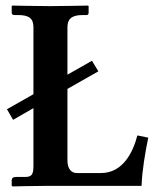

<svg xmlns="http://www.w3.org/2000/svg" viewBox="-20 -667 578 689"><path d="M310 -449 222 -399V-569C222 -597 235 -613 276 -613H291C295 -613 298 -616 298 -621V-645L296 -647C296 -647 196 -645 161 -645C122 -645 24 -647 24 -647L22 -645V-621C22 -616 26 -613 31 -613H45C84 -613 100 -601 100 -569V-329L5 -275L27 -237L100 -279V-72C100 -41 94 -32 70 -32H38C26 -32 22 -27 22 -20V0L26 2C26 2 105 0 145 0H488C490 -56 501 -119 512 -173L473 -181C457 -120 421 -46 342 -46H256C235 -46 222 -62 222 -92V-348L333 -411Z"/></svg>

Font: Libertinus Serif Semibold
Style: Regular
Weight: 600
Designer: Philipp H. Poll, Khaled Hosny
Foundry: Caleb Maclennan
Version: Version 7.050;RELEASE